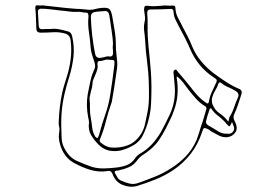

<svg xmlns="http://www.w3.org/2000/svg" viewBox="-20 -710 1040 729"><path d="M138 -690Q161 -688 183.5 -685Q206 -682 228 -680Q242 -679 256 -677.5Q270 -676 283 -676Q291 -675 299.5 -674.5Q308 -674 315 -673Q329 -672 341 -675.5Q353 -679 366 -680Q386 -682 394 -676.5Q402 -671 406 -649Q411 -621 415.5 -593Q420 -565 420 -536Q420 -520 422 -505Q424 -490 425 -475Q426 -462 424 -448.5Q422 -435 420 -421Q417 -399 413.5 -377Q410 -355 406 -332Q405 -328 404.5 -324Q404 -320 402 -316Q390 -282 381.5 -247.5Q373 -213 359 -180Q357 -173 362 -169Q370 -162 379.5 -157Q389 -152 400 -150Q435 -147 465.5 -158.5Q496 -170 517 -204Q527 -221 531 -240.5Q535 -260 539 -279Q545 -308 545.5 -336.5Q546 -365 545 -394Q544 -435 538.5 -476Q533 -517 531 -557Q530 -574 527.5 -591.5Q525 -609 529 -627Q532 -638 530 -650Q528 -662 527 -673Q527 -681 529 -685Q531 -689 541 -688Q554 -686 566.5 -686.5Q579 -687 592 -688Q603 -690 614.5 -689Q626 -688 638 -689Q646 -689 646 -679Q647 -658 656.5 -641Q666 -624 674 -607Q684 -589 693 -571Q702 -553 710 -533Q723 -502 744 -477Q765 -452 791 -432Q814 -415 838.5 -399Q863 -383 889 -372Q902 -366 896 -350Q890 -332 884 -313.5Q878 -295 870 -278Q863 -264 871 -250Q885 -223 873.5 -207Q862 -191 842 -189Q826 -188 812 -195Q798 -202 784 -210Q780 -212 777 -215Q774 -218 771 -219Q759 -225 755 -223.5Q751 -222 747 -208Q732 -162 704.5 -126.5Q677 -91 639 -65Q606 -43 570 -28.5Q534 -14 497 -3Q473 3 445.5 -8Q418 -19 407 -50Q402 -62 392 -61Q356 -55 323 -65Q290 -75 258 -93Q238 -105 225.5 -123.5Q213 -142 207 -166Q201 -188 205 -210Q207 -220 204.5 -229Q202 -238 203 -247Q205 -305 216 -357Q219 -371 223 -384Q227 -397 231 -410Q243 -446 248 -483Q253 -520 248 -558Q245 -578 226 -583Q204 -589 180.5 -587.5Q157 -586 134 -586Q119 -586 118 -600Q117 -620 116.5 -640.5Q116 -661 114 -681Q114 -690 122 -690Q126 -689 130 -689Q134 -689 138 -689ZM172 -600Q187 -602 203.5 -599Q220 -596 237 -591Q251 -588 254 -572Q263 -533 259 -495.5Q255 -458 244 -422Q233 -388 225 -353.5Q217 -319 214 -283Q212 -258 212.5 -234Q213 -210 214 -186Q215 -161 228 -141Q245 -111 272 -99Q299 -87 327 -77Q350 -70 374.5 -70.5Q399 -71 423 -74Q442 -76 461 -83Q480 -90 493 -109Q501 -121 514 -128Q538 -142 556.5 -162Q575 -182 590 -207Q599 -223 607.5 -240Q616 -257 624 -274Q649 -326 643 -388Q642 -399 641 -410.5Q640 -422 639 -432Q637 -441 644 -445Q648 -447 650 -444.5Q652 -442 654 -439Q667 -424 679.5 -409Q692 -394 704 -379Q716 -363 729 -348.5Q742 -334 758 -323Q766 -316 769.5 -317.5Q773 -319 774 -329Q777 -345 783.5 -359Q790 -373 796 -386Q804 -401 803 -405.5Q802 -410 789 -418Q760 -437 738 -464Q716 -491 702 -524Q692 -547 681 -568.5Q670 -590 658 -612Q652 -624 646 -636Q640 -648 639 -664Q639 -678 625 -676Q606 -675 587.5 -674.5Q569 -674 551 -674Q538 -674 539 -659Q541 -637 540.5 -615.5Q540 -594 541 -573Q542 -553 544 -533Q546 -513 548 -493Q551 -465 553 -436Q555 -407 555 -378Q555 -347 553.5 -316Q552 -285 544 -255Q536 -223 522 -195.5Q508 -168 478 -154Q469 -149 460 -145.5Q451 -142 440 -139Q417 -134 395.5 -138Q374 -142 355 -160Q338 -177 326 -197Q314 -217 318 -245Q318 -250 317 -254.5Q316 -259 315 -263Q306 -309 313 -352Q318 -375 322.5 -398.5Q327 -422 337 -444Q342 -453 341 -462.5Q340 -472 336 -482Q332 -493 328.5 -505.5Q325 -518 324 -531Q322 -560 317.5 -589.5Q313 -619 316 -648Q316 -653 314.5 -657.5Q313 -662 307 -662Q298 -662 289.5 -664Q281 -666 273 -665Q257 -664 241.5 -666.5Q226 -669 210 -670Q191 -672 172.5 -674.5Q154 -677 134 -677Q123 -675 124 -665Q125 -652 125.5 -639Q126 -626 127 -613Q127 -599 140 -599Q147 -600 154.5 -600Q162 -600 172 -600ZM408 -531Q410 -548 407.5 -565.5Q405 -583 403 -599Q401 -613 399 -626Q397 -639 395 -652Q392 -669 378 -668Q368 -667 358 -666.5Q348 -666 338 -664Q325 -661 325 -646Q326 -611 330 -576Q334 -541 341 -506Q344 -490 359 -490Q365 -491 371 -492Q377 -493 382 -495Q389 -497 396.5 -495.5Q404 -494 408 -501Q410 -508 409 -516Q408 -524 408 -531ZM394 -483Q385 -485 375.5 -481.5Q366 -478 356 -478Q350 -477 350 -469Q352 -457 349.5 -447Q347 -437 342 -426Q338 -417 334.5 -408.5Q331 -400 331 -390Q330 -379 327 -369Q324 -359 322 -348Q320 -340 320 -335Q322 -317 321.5 -298.5Q321 -280 325 -261Q328 -244 330 -225.5Q332 -207 342 -191Q346 -187 348.5 -186Q351 -185 354 -192Q355 -194 355.5 -196.5Q356 -199 357 -201Q367 -239 380 -276Q393 -313 399 -353Q403 -380 407 -407Q411 -434 414 -461Q416 -478 413 -480.5Q410 -483 394 -483ZM652 -420Q651 -419 651 -418V-414Q662 -347 640 -289Q634 -271 625.5 -254.5Q617 -238 609 -221Q597 -198 583 -177.5Q569 -157 549 -141Q537 -131 523.5 -122.5Q510 -114 500 -100Q487 -83 470 -75.5Q453 -68 434 -64Q431 -63 428 -62.5Q425 -62 422 -62Q412 -60 417 -52Q421 -45 425.5 -37Q430 -29 438 -25Q455 -17 472 -13Q489 -9 507 -16Q538 -27 569 -39.5Q600 -52 628 -70Q660 -90 685.5 -116.5Q711 -143 727 -180Q732 -193 736 -206.5Q740 -220 744 -233Q750 -248 754 -263.5Q758 -279 763 -294Q766 -301 760 -306Q741 -317 725.5 -334Q710 -351 696 -369Q686 -383 675.5 -396.5Q665 -410 652 -420ZM847 -248Q849 -254 849.5 -258Q850 -262 851 -265Q862 -282 868.5 -301.5Q875 -321 883 -339Q891 -355 874 -365Q861 -373 846.5 -379Q832 -385 820 -395Q814 -400 810 -394Q805 -379 797 -366Q789 -353 785 -337Q784 -331 784.5 -326Q785 -321 786 -316Q795 -292 814 -279.5Q833 -267 847 -248ZM861 -247Q854 -231 851 -230.5Q848 -230 838 -242Q837 -244 834 -247Q831 -250 829 -252Q818 -263 805.5 -272.5Q793 -282 784 -295Q782 -300 779.5 -299Q777 -298 775 -293Q773 -286 771 -280Q769 -274 767 -268Q761 -249 762.5 -243Q764 -237 779 -229Q792 -222 804 -214Q816 -206 829 -203Q839 -202 849 -202Q859 -202 866 -212Q871 -220 868 -228.5Q865 -237 861 -247Z"/></svg>

Font: Rock 3D
Style: Regular
Weight: 400
Version: Version 1.000